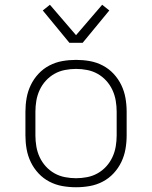

<svg xmlns="http://www.w3.org/2000/svg" viewBox="-20 -780 640 808"><path d="M300 8Q271 8 242.5 3Q214 -2 188 -15.5Q162 -29 142 -50.5Q122 -72 109.5 -98Q97 -124 92 -152.5Q87 -181 87 -210V-310Q87 -339 92 -367.5Q97 -396 109.5 -422Q122 -448 142 -469.5Q162 -491 188 -504.5Q214 -518 242.5 -523Q271 -528 300 -528Q329 -528 357.5 -523Q386 -518 412 -504.5Q438 -491 458 -469.5Q478 -448 490.5 -422Q503 -396 508 -367.5Q513 -339 513 -310V-210Q513 -181 508 -152.5Q503 -124 490.5 -98Q478 -72 458 -50.5Q438 -29 412 -15.5Q386 -2 357.5 3Q329 8 300 8ZM300 -30Q323 -30 346.5 -34.5Q370 -39 390.5 -50.5Q411 -62 427 -79.5Q443 -97 453 -118.5Q463 -140 467 -163.5Q471 -187 471 -210V-310Q471 -333 467 -356.5Q463 -380 453 -401.5Q443 -423 427 -440.5Q411 -458 390.5 -469.5Q370 -481 346.5 -485.5Q323 -490 300 -490Q277 -490 253.5 -485.5Q230 -481 209.5 -469.5Q189 -458 173 -440.5Q157 -423 147 -401.5Q137 -380 133 -356.5Q129 -333 129 -310V-210Q129 -187 133 -163.5Q137 -140 147 -118.5Q157 -97 173 -79.5Q189 -62 209.5 -50.5Q230 -39 253.5 -34.5Q277 -30 300 -30ZM272 -600 160 -736 190 -760 300 -632 410 -760 440 -736 328 -600Z"/></svg>

Font: Iosevka Extralight Extended
Style: Regular
Weight: 200
Width: 7
Monospace: yes
Designer: Belleve Invis
Foundry: Belleve Invis
Version: Version 32.5.0; ttfautohint (v1.8.4)